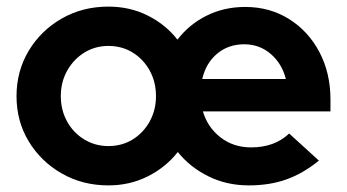

<svg xmlns="http://www.w3.org/2000/svg" viewBox="-20 -551 1050 581"><path d="M308 10Q230 10 167 -26Q104 -62 67 -123Q30 -184 30 -260Q30 -336 67 -397.5Q104 -459 167 -495Q230 -531 308 -531Q373 -531 427 -504Q481 -477 517 -431Q552 -477 605 -503.5Q658 -530 722 -530Q796 -530 854.5 -493.5Q913 -457 946.5 -393.5Q980 -330 980 -250V-214H594Q608 -166 647 -135.5Q686 -105 740 -105Q811 -105 855 -147L945 -65Q897 -26 846.5 -8Q796 10 733 10Q666 10 610.5 -17.5Q555 -45 518 -91Q482 -45 427.5 -17.5Q373 10 308 10ZM592 -312H845Q833 -359 799 -388Q765 -417 719 -417Q671 -417 637 -388.5Q603 -360 592 -312ZM308 -109Q349 -109 381.5 -129Q414 -149 433 -183.5Q452 -218 452 -260Q452 -303 433 -337.5Q414 -372 381.5 -392Q349 -412 308 -412Q268 -412 235.5 -392Q203 -372 183.5 -337.5Q164 -303 164 -260Q164 -218 183 -183.5Q202 -149 235 -129Q268 -109 308 -109Z"/></svg>

Font: Red Hat Display
Style: Bold
Weight: 700
Designer: Pentagram, MCKL
Foundry: Pentagram, MCKL
Version: Version 1.023; ttfautohint (v1.8.3)